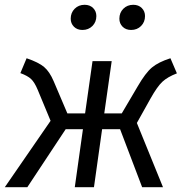

<svg xmlns="http://www.w3.org/2000/svg" viewBox="-35 -781 758 801"><path d="M703 -475Q664 -460 642.5 -440Q621 -420 593 -370L536 -268L645 0H558L466 -242H391L357 0H277L311 -242H239L79 0H-15L176 -277L122 -407Q109 -438 94.5 -451.5Q80 -465 50 -476L76 -538Q126 -521 149 -501.5Q172 -482 189 -442L246 -308H320L351 -526H431L400 -308H473L539 -420Q572 -477 599 -499.5Q626 -522 676 -538ZM260 -703Q260 -728 276.5 -744.5Q293 -761 318 -761Q340 -761 353.5 -747.5Q367 -734 367 -714Q367 -689 350.5 -672.5Q334 -656 309 -656Q287 -656 273.5 -669.5Q260 -683 260 -703ZM463 -703Q463 -728 479.5 -744.5Q496 -761 521 -761Q543 -761 556.5 -747.5Q570 -734 570 -714Q570 -689 553.5 -672.5Q537 -656 512 -656Q490 -656 476.5 -669.5Q463 -683 463 -703Z"/></svg>

Font: FiraGO Book
Style: Italic
Weight: 350
Italic angle: -8°
Designer: bBox Type GmbH
Foundry: bBox Type GmbH
Version: Version 1.001